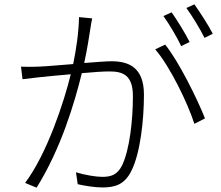

<svg xmlns="http://www.w3.org/2000/svg" viewBox="-20 -854 1019 887"><path d="M77 -546 84 -488C107 -491 140 -495 160 -497C190 -500 247 -506 307 -511C276 -384 198 -145 96 -9L149 13C261 -166 324 -377 358 -516C410 -521 458 -524 486 -524C549 -524 594 -506 594 -410C594 -298 579 -165 545 -92C522 -44 490 -37 452 -37C424 -37 374 -45 331 -58L339 -3C369 4 417 12 453 12C511 12 556 -1 587 -65C628 -145 645 -299 645 -417C645 -544 573 -571 495 -571C470 -571 422 -567 369 -563C383 -626 394 -699 398 -725C400 -741 403 -755 406 -769L345 -775C344 -706 332 -625 318 -558C253 -553 189 -547 155 -546C127 -545 106 -545 77 -546ZM697 -626C765 -548 847 -378 878 -282L927 -307C892 -396 805 -572 743 -648ZM735 -780C762 -742 798 -682 817 -641L856 -660C835 -702 798 -761 773 -797ZM841 -817C869 -779 902 -724 925 -679L963 -698C944 -736 904 -797 878 -834Z"/></svg>

Font: GenEiGothic-pro-Light
Style: Regular
Weight: 300
Designer: Ryoko NISHIZUKA (kana & ideographs); Paul D. Hunt (Latin, Greek & Cyrillic); Wenlong ZHANG (bopomofo); Sandoll Communica
Foundry: Adobe Systems Incorporated; o_tamon
Version: Version 1.000.140830